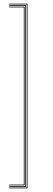

<svg xmlns="http://www.w3.org/2000/svg" viewBox="-20 -820 289 1040"><path d="M129 200H30V196H125V-796H30V-800H129ZM121 192H30V188H117V-788H30V-792H121ZM113 184H30V180H109V-780H30V-784H113Z"/></svg>

Font: Big Shoulders Inline Display SC Thin
Style: Regular
Weight: 100
Designer: Patric King
Foundry: XO Type Co
Version: Version 2.002